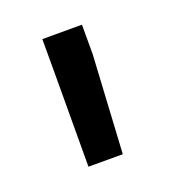

<svg xmlns="http://www.w3.org/2000/svg" viewBox="-60 -798 295 331"><g transform="rotate(-20 87.0 -633.0)"><path d="M123.5 -695.8 113.3 -516.1H50.3L50.8 -688V-750H123.5Z"/></g></svg>

Font: Nahid FD
Style: FD
Weight: 400
Foundry: DejaVu fonts team - Redesigned by Saber Rastikerdar
Version: Version 0.3.0